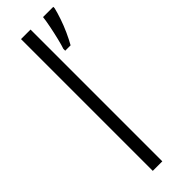

<svg xmlns="http://www.w3.org/2000/svg" viewBox="-258 -771 783 783"><g transform="rotate(-45 133.5 -380.0)"><path d="M136 0H81V-760H136ZM267 -752Q262 -731 252.5 -703Q243 -675 230.5 -647.5Q218 -620 206 -599H175V-610Q180 -624 187 -652.5Q194 -681 200 -711Q206 -741 208 -760H267Z"/></g></svg>

Font: Noto Sans Arabic UI SmCn Lt
Style: Regular
Weight: 300
Width: 4
Designer: Monotype Design Team, Nadine Chahine and Nizar Qandah
Foundry: Monotype Imaging Inc.
Version: Version 2.010; ttfautohint (v1.8.4.7-5d5b)